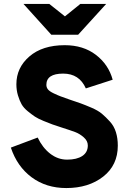

<svg xmlns="http://www.w3.org/2000/svg" viewBox="-20 -941 661 973"><path d="M376 -765H240L99 -921H230L309 -858L387 -921H518ZM316 12Q214 12 140.5 -42.5Q67 -97 35 -193L171 -244Q195 -193 234 -162.5Q273 -132 320 -132Q369 -132 397 -150.5Q425 -169 425 -204Q425 -227 404.5 -245Q384 -263 361.5 -271.5Q339 -280 292 -295Q261 -305 245.5 -310.5Q230 -316 201 -328Q172 -340 157 -350Q142 -360 121 -377Q100 -394 89.5 -412.5Q79 -431 71 -457.5Q63 -484 63 -514Q63 -598 129 -655Q195 -712 308 -712Q402 -712 466 -663Q530 -614 551 -537L415 -493Q382 -568 300 -568Q215 -568 215 -511Q215 -498 223 -488Q231 -478 252 -468Q273 -458 286.5 -453Q300 -448 334 -436Q370 -424 389.5 -417Q409 -410 443 -395.5Q477 -381 496.5 -364.5Q516 -348 537 -325Q558 -302 567.5 -271Q577 -240 577 -203Q577 -104 503 -46Q429 12 316 12Z"/></svg>

Font: Overpass Heavy
Style: Regular
Weight: 900
Designer: Delve Withrington, Thomas Jockin
Foundry: Delve Fonts
Version: Version 3.000;DELV;Overpass